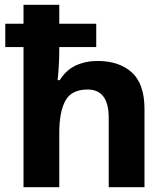

<svg xmlns="http://www.w3.org/2000/svg" viewBox="-20 -780 697 800"><path d="M227 -760V-681H381V-584H227V-575Q227 -535 224.5 -498Q222 -461 220 -446H229Q255 -488 295.5 -507Q336 -526 387 -526Q476 -526 529 -478.5Q582 -431 582 -326V0H433V-289Q433 -407 345 -407Q278 -407 252.5 -360.5Q227 -314 227 -227V0H78V-584H2V-681H78V-760Z"/></svg>

Font: RS Noto Sans
Style: Bold
Weight: 700
Designer: Monotype Design Team
Foundry: Monotype Imaging Inc.
Version: Version 3.10